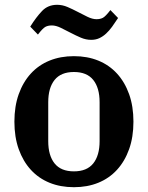

<svg xmlns="http://www.w3.org/2000/svg" viewBox="-20 -768 616 800"><path d="M288 -54Q342 -54 368.5 -87Q395 -120 395 -180V-342Q395 -402 368.5 -435Q342 -468 288 -468Q234 -468 207.5 -435Q181 -402 181 -342V-180Q181 -120 207.5 -87Q234 -54 288 -54ZM288 12Q232 12 186.5 -6.5Q141 -25 108.5 -60.5Q76 -96 58 -146.5Q40 -197 40 -261Q40 -325 58 -375.5Q76 -426 108.5 -461.5Q141 -497 186.5 -515.5Q232 -534 288 -534Q344 -534 389.5 -515.5Q435 -497 467.5 -461.5Q500 -426 518 -375.5Q536 -325 536 -261Q536 -197 518 -146.5Q500 -96 467.5 -60.5Q435 -25 389.5 -6.5Q344 12 288 12ZM360 -602Q338 -602 317 -611Q296 -620 275 -631Q254 -642 233.5 -652Q213 -662 196 -662Q180 -662 169 -656Q158 -650 138 -624L106 -657Q131 -697 155.5 -722.5Q180 -748 218 -748Q240 -748 261 -739Q282 -730 303 -719Q324 -708 344.5 -698Q365 -688 382 -688Q398 -688 409 -694Q420 -700 440 -726L472 -693Q459 -673 447 -656.5Q435 -640 422 -628Q409 -616 394 -609Q379 -602 360 -602Z"/></svg>

Font: IBM Plex Serif SemiBold
Style: Regular
Weight: 600
Designer: Mike Abbink, Paul van der Laan, Pieter van Rosmalen
Foundry: Bold Monday
Version: Version 2.5